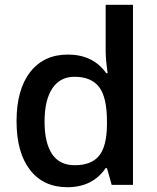

<svg xmlns="http://www.w3.org/2000/svg" viewBox="-20 -780 663 810"><path d="M264.2 9.8Q163.1 9.8 106.4 -63.5Q49.8 -136.7 49.8 -269Q49.8 -401.9 107.2 -475.8Q164.6 -549.8 266.1 -549.8Q372.6 -549.8 428.2 -471.2H434.1Q425.8 -529.3 425.8 -563V-759.8H541V0H451.2L431.2 -70.8H425.8Q370.6 9.8 264.2 9.8ZM294.9 -83Q365.7 -83 397.9 -122.8Q430.2 -162.6 431.2 -252V-268.1Q431.2 -370.1 397.9 -413.1Q364.7 -456.1 293.9 -456.1Q233.4 -456.1 200.7 -407Q168 -357.9 168 -267.1Q168 -177.2 199.7 -130.1Q231.4 -83 294.9 -83Z"/></svg>

Font: f2_18033          
Style: Regular
Weight: 600
Foundry: Ascender Corporation
Version: Version 1.10